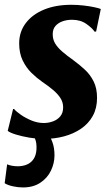

<svg xmlns="http://www.w3.org/2000/svg" viewBox="-33 -584 481 821"><path d="M378 -449H371Q361.5 -464 336.2 -481.8Q311 -499.5 275 -499.5Q253 -499.5 234.2 -492.8Q215.5 -486 204 -472.8Q192.5 -459.5 192.5 -438.5Q192 -417 202.2 -399.2Q212.5 -381.5 232.2 -364.2Q252 -347 279.5 -327.5Q307 -307.5 330.2 -285.8Q353.5 -264 367.8 -235Q382 -206 382 -165.5Q382 -121.5 363.8 -88.5Q345.5 -55.5 313.8 -33.8Q282 -12 241.2 -1Q200.5 10 154.5 10Q124.5 10 92.2 4.5Q60 -1 34.8 -8.8Q9.5 -16.5 0 -24.5L23 -118H27Q37 -106.5 57.2 -92.5Q77.5 -78.5 103 -68.2Q128.5 -58 154.5 -58Q174 -58 193 -64.8Q212 -71.5 224.5 -86.2Q237 -101 237 -125Q237 -146.5 225.5 -164.5Q214 -182.5 193.8 -199.5Q173.5 -216.5 147 -234.5Q124 -250.5 101.5 -272.5Q79 -294.5 64 -325.5Q49 -356.5 49 -398.5Q49 -448 77.2 -485.2Q105.5 -522.5 155.5 -543Q205.5 -563.5 272 -563.5Q298 -563.5 324.2 -560.5Q350.5 -557.5 370.2 -553.2Q390 -549 398 -545.5ZM65 217.5Q45 217.5 22.8 212.8Q0.5 208 -13 199.5L-2.5 118.5Q4 122 16.8 124.5Q29.5 127 43 127Q64.5 127 82.2 119.5Q100 112 110.8 95.8Q121.5 79.5 123 54.5Q124 27 118 12.5Q112 -2 108.5 -14L142.5 -16L171.5 -14Q182.5 0.5 191.2 24.2Q200 48 200 80.5Q200 114 184.8 145.8Q169.5 177.5 139.2 197.5Q109 217.5 65 217.5Z"/></svg>

Font: Merriweather 28pt ExtraBold
Style: Italic
Weight: 800
Italic angle: -7.8°
Version: Version 2.101